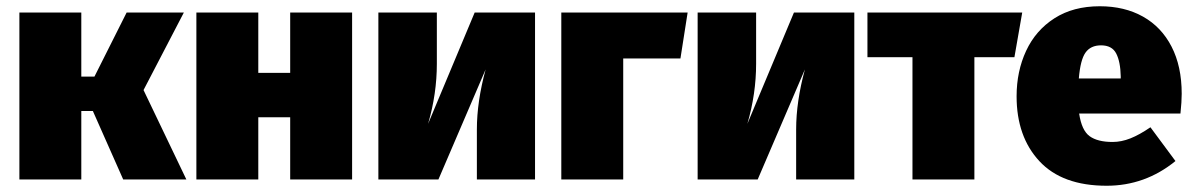

<svg xmlns="http://www.w3.org/2000/svg" viewBox="-20 -574 3814 614"><path d="M439 -286 576 0H374L277 -219H240V0H42V-534H240V-329H282L385 -534H568Z M908 -199H806V0H608V-534H806V-341H908V-534H1106V0H908Z M1691 0H1505V-160Q1505 -249 1533 -352L1382 0H1190V-534H1377V-370Q1377 -274 1349 -178L1498 -534H1691Z M1775 0V-534H2179L2156 -387H1973V0Z M2712 0H2526V-160Q2526 -249 2554 -352L2403 0H2211V-534H2398V-370Q2398 -274 2370 -178L2519 -534H2712Z M3224 -391H3096V0H2898V-391H2754V-534H3249Z M3755 -211H3431Q3439 -157 3464.5 -138.5Q3490 -120 3538 -120Q3566 -120 3595 -131.5Q3624 -143 3659 -167L3739 -59Q3642 20 3519 20Q3377 20 3304 -58.5Q3231 -137 3231 -266Q3231 -346 3261.5 -411.5Q3292 -477 3352 -515.5Q3412 -554 3497 -554Q3576 -554 3635 -521Q3694 -488 3726.5 -425Q3759 -362 3759 -274Q3759 -249 3755 -211ZM3564 -330Q3563 -377 3549.5 -403Q3536 -429 3501 -429Q3468 -429 3451.5 -406Q3435 -383 3430 -323H3564Z"/></svg>

Font: FiraGO Heavy
Style: Regular
Weight: 900
Designer: bBox Type
Foundry: bBox Type GmbH
Version: Version 1.001